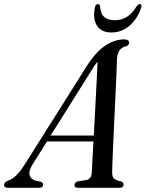

<svg xmlns="http://www.w3.org/2000/svg" viewBox="-64 -896 695 916"><path d="M91 -111Q71 -79 77.8 -58.8Q84.5 -38.5 109 -33.5L129 -29.5Q141.5 -25 141.5 -15.5Q141.5 0 122.5 0H-25.5Q-44.5 0 -44.5 -14.5Q-44.5 -26 -24 -35Q12.5 -45 57.5 -117L345.5 -573.5Q389.5 -645 435.5 -676.5Q481.5 -708 527.5 -708Q552 -708 552 -692.5Q552 -681 538.5 -675.5Q519 -672 507.2 -657Q495.5 -642 494 -613.5Q493.5 -594 491.8 -552.2Q490 -510.5 487.5 -455.5Q485 -400.5 482.2 -341.5Q479.5 -282.5 477 -228Q474.5 -173.5 472.8 -132.5Q471 -91.5 471 -74Q471 -55 478.2 -46Q485.5 -37 515 -30Q525.5 -25.5 525.5 -15.5Q525 0 507 0H306.5Q291.5 0 291.5 -14Q291.5 -25 305.5 -30.5L349.5 -37.5Q372.5 -43.5 374 -73.5Q374.5 -92.5 376.8 -131.8Q379 -171 382 -221H160ZM369 -554.5 177.5 -249.5H383.5Q387 -312 390.5 -379.8Q394 -447.5 397 -506.8Q400 -566 401.5 -602.5Q395 -594.5 387 -583Q379 -571.5 369 -554.5ZM483 -799.5Q515 -799.5 540.5 -815Q566 -830.5 587.5 -865.5Q595.5 -876.5 602.5 -876.5Q615 -876.5 609 -858.5Q591 -804.5 553.2 -772.8Q515.5 -741 468 -741Q420.5 -741 399.2 -772.8Q378 -804.5 388.5 -859.5Q391.5 -876.5 403.5 -876.5Q411.5 -876.5 413.5 -865.5Q415.5 -830 433.5 -814.8Q451.5 -799.5 483 -799.5Z"/></svg>

Font: Fraunces 144pt S050
Style: Italic
Weight: 400
Italic angle: -16°
Version: Version 1.000; ttfautohint (v1.8.3)